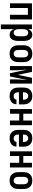

<svg xmlns="http://www.w3.org/2000/svg" viewBox="1858 -2426 783 4540"><g transform="rotate(90 2250.0 -156.5)"><path d="M59 0V-520H441V0H330V-424H170V0Z M559 215V-520H670V-429Q678 -450 690 -468.5Q702 -487 719 -501Q736 -515 758 -521.5Q780 -528 802 -528Q826 -528 849 -520.5Q872 -513 890 -496.5Q908 -480 919.5 -459Q931 -438 937.5 -415Q944 -392 946.5 -368Q949 -344 949 -320V-200Q949 -176 946.5 -152Q944 -128 937.5 -105Q931 -82 919.5 -61Q908 -40 890 -23.5Q872 -7 849 0.5Q826 8 802 8Q780 8 758 1.5Q736 -5 719 -19Q702 -33 690 -51.5Q678 -70 670 -91V215ZM754 -88Q774 -88 792 -97.5Q810 -107 820 -124Q830 -141 834 -160.5Q838 -180 838 -200V-320Q838 -340 834 -359.5Q830 -379 820 -396Q810 -413 792 -422.5Q774 -432 754 -432Q734 -432 716 -422.5Q698 -413 688 -396Q678 -379 674 -359.5Q670 -340 670 -320V-200Q670 -180 674 -160.5Q678 -141 688 -124Q698 -107 716 -97.5Q734 -88 754 -88Z M1250 8Q1223 8 1195.5 3Q1168 -2 1144 -15Q1120 -28 1101.5 -48.5Q1083 -69 1071.5 -93.5Q1060 -118 1055.5 -145.5Q1051 -173 1051 -200V-320Q1051 -347 1055.5 -374.5Q1060 -402 1071.5 -426.5Q1083 -451 1101.5 -471.5Q1120 -492 1144 -505Q1168 -518 1195.5 -523Q1223 -528 1250 -528Q1277 -528 1304.5 -523Q1332 -518 1356 -505Q1380 -492 1398.5 -471.5Q1417 -451 1428.5 -426.5Q1440 -402 1444.5 -374.5Q1449 -347 1449 -320V-200Q1449 -173 1444.5 -145.5Q1440 -118 1428.5 -93.5Q1417 -69 1398.5 -48.5Q1380 -28 1356 -15Q1332 -2 1304.5 3Q1277 8 1250 8ZM1250 -88Q1270 -88 1288.5 -97Q1307 -106 1318.5 -123Q1330 -140 1334 -160Q1338 -180 1338 -200V-320Q1338 -340 1334 -360Q1330 -380 1318.5 -397Q1307 -414 1288.5 -423Q1270 -432 1250 -432Q1230 -432 1211.5 -423Q1193 -414 1181.5 -397Q1170 -380 1166 -360Q1162 -340 1162 -320V-200Q1162 -180 1166 -160Q1170 -140 1181.5 -123Q1193 -106 1211.5 -97Q1230 -88 1250 -88Z M1542 0V-520H1681L1750 -186L1819 -520H1958V0H1858V-104Q1858 -142 1859 -180.5Q1860 -219 1862.5 -257Q1865 -295 1868 -333Q1871 -371 1873 -409L1788 0H1712L1627 -409Q1629 -371 1632 -333Q1635 -295 1637.5 -257Q1640 -219 1641 -180.5Q1642 -142 1642 -104V0Z M2250 8Q2222 8 2195 3Q2168 -2 2144 -15Q2120 -28 2101.5 -48.5Q2083 -69 2071.5 -94Q2060 -119 2055.5 -146Q2051 -173 2051 -200V-320Q2051 -347 2055.5 -374.5Q2060 -402 2071.5 -426.5Q2083 -451 2101.5 -471.5Q2120 -492 2144 -505Q2168 -518 2195.5 -523Q2223 -528 2250 -528Q2277 -528 2304.5 -523Q2332 -518 2356 -505Q2380 -492 2398.5 -471.5Q2417 -451 2428.5 -426.5Q2440 -402 2444.5 -374.5Q2449 -347 2449 -320V-212H2162V-200Q2162 -180 2166 -160Q2170 -140 2181 -123Q2192 -106 2211 -97Q2230 -88 2250 -88Q2265 -88 2280 -91Q2295 -94 2307.5 -102.5Q2320 -111 2327.5 -125Q2335 -139 2336 -154H2447Q2447 -130 2440 -107Q2433 -84 2419 -64Q2405 -44 2385.5 -30Q2366 -16 2343.5 -7Q2321 2 2297.5 5Q2274 8 2250 8ZM2162 -308H2338V-320Q2338 -340 2334 -360Q2330 -380 2318.5 -397Q2307 -414 2288.5 -423Q2270 -432 2250 -432Q2230 -432 2211.5 -423Q2193 -414 2181.5 -397Q2170 -380 2166 -360Q2162 -340 2162 -320Z M2559 0V-520H2670V-315H2830V-520H2941V0H2830V-219H2670V0Z M3250 8Q3222 8 3195 3Q3168 -2 3144 -15Q3120 -28 3101.5 -48.5Q3083 -69 3071.5 -94Q3060 -119 3055.5 -146Q3051 -173 3051 -200V-320Q3051 -347 3055.5 -374.5Q3060 -402 3071.5 -426.5Q3083 -451 3101.5 -471.5Q3120 -492 3144 -505Q3168 -518 3195.5 -523Q3223 -528 3250 -528Q3277 -528 3304.5 -523Q3332 -518 3356 -505Q3380 -492 3398.5 -471.5Q3417 -451 3428.5 -426.5Q3440 -402 3444.5 -374.5Q3449 -347 3449 -320V-212H3162V-200Q3162 -180 3166 -160Q3170 -140 3181 -123Q3192 -106 3211 -97Q3230 -88 3250 -88Q3265 -88 3280 -91Q3295 -94 3307.5 -102.5Q3320 -111 3327.5 -125Q3335 -139 3336 -154H3447Q3447 -130 3440 -107Q3433 -84 3419 -64Q3405 -44 3385.5 -30Q3366 -16 3343.5 -7Q3321 2 3297.5 5Q3274 8 3250 8ZM3162 -308H3338V-320Q3338 -340 3334 -360Q3330 -380 3318.5 -397Q3307 -414 3288.5 -423Q3270 -432 3250 -432Q3230 -432 3211.5 -423Q3193 -414 3181.5 -397Q3170 -380 3166 -360Q3162 -340 3162 -320Z M3559 0V-520H3670V-315H3830V-520H3941V0H3830V-219H3670V0Z M4250 8Q4223 8 4195.5 3Q4168 -2 4144 -15Q4120 -28 4101.5 -48.5Q4083 -69 4071.5 -93.5Q4060 -118 4055.5 -145.5Q4051 -173 4051 -200V-320Q4051 -347 4055.5 -374.5Q4060 -402 4071.5 -426.5Q4083 -451 4101.5 -471.5Q4120 -492 4144 -505Q4168 -518 4195.5 -523Q4223 -528 4250 -528Q4277 -528 4304.5 -523Q4332 -518 4356 -505Q4380 -492 4398.5 -471.5Q4417 -451 4428.5 -426.5Q4440 -402 4444.5 -374.5Q4449 -347 4449 -320V-200Q4449 -173 4444.5 -145.5Q4440 -118 4428.5 -93.5Q4417 -69 4398.5 -48.5Q4380 -28 4356 -15Q4332 -2 4304.5 3Q4277 8 4250 8ZM4250 -88Q4270 -88 4288.5 -97Q4307 -106 4318.5 -123Q4330 -140 4334 -160Q4338 -180 4338 -200V-320Q4338 -340 4334 -360Q4330 -380 4318.5 -397Q4307 -414 4288.5 -423Q4270 -432 4250 -432Q4230 -432 4211.5 -423Q4193 -414 4181.5 -397Q4170 -380 4166 -360Q4162 -340 4162 -320V-200Q4162 -180 4166 -160Q4170 -140 4181.5 -123Q4193 -106 4211.5 -97Q4230 -88 4250 -88Z"/></g></svg>

Font: Iosevka Fixed
Style: Bold
Weight: 700
Monospace: yes
Designer: Belleve Invis
Foundry: Belleve Invis
Version: Version 32.3.0